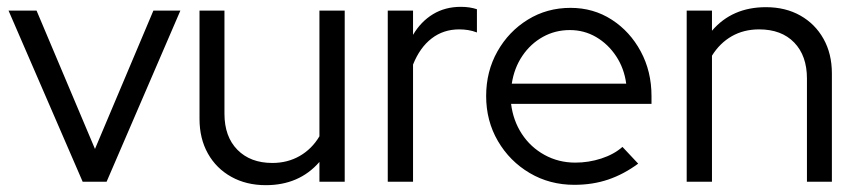

<svg xmlns="http://www.w3.org/2000/svg" viewBox="-20 -532 2516 562"><path d="M222 0 5 -501H87L258 -96L429 -501H508L292 0Z M758 10Q701 10 657 -14.5Q613 -39 588.5 -82.7Q564 -126.4 564 -184V-501H637V-199Q637 -132 675 -93.5Q713 -55 777.2 -55Q821.7 -55 857.4 -75.5Q893 -96 915 -133V-501H989V0H915V-58Q856 10 758 10Z M1115 0V-501H1189V-430Q1212 -469 1247.5 -490.5Q1283 -512 1329 -512Q1355 -512 1376 -505V-437Q1363 -442 1350 -444Q1337 -446 1324 -446Q1278 -446 1243.5 -419.5Q1209 -393 1189 -343V0Z M1661 9Q1589 9 1530.5 -25.5Q1472 -60 1437.5 -119Q1403 -178 1403 -251Q1403 -323 1436 -381.5Q1469 -440 1525 -474.5Q1581 -509 1650 -509Q1717 -509 1770.5 -474.5Q1824 -440 1855.5 -381.5Q1887 -323 1887 -251V-228H1476Q1482 -179 1507.5 -140Q1533 -101 1574 -78.5Q1615 -56 1664 -56Q1703 -56 1740 -68Q1777 -80 1802 -102L1848 -53Q1806 -22 1760.5 -6.5Q1715 9 1661 9ZM1478 -287H1813Q1807 -332 1783.5 -367.5Q1760 -403 1725 -423.5Q1690 -444 1648 -444Q1605 -444 1569 -424Q1533 -404 1509 -368.5Q1485 -333 1478 -287Z M1990 0V-501H2064V-442Q2123 -511 2222 -511Q2279.2 -511 2322.6 -486.5Q2366 -462 2390.5 -418.3Q2415 -374.6 2415 -317V0H2342V-302Q2342 -369 2304.7 -407.5Q2267.5 -446 2202 -446Q2157 -446 2122 -426Q2087 -406 2064 -369V0Z"/></svg>

Font: Red Hat Display
Style: Regular
Weight: 300
Designer: Pentagram, MCKL
Foundry: Pentagram, MCKL
Version: Version 1.023